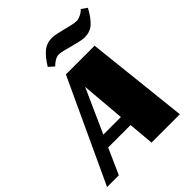

<svg xmlns="http://www.w3.org/2000/svg" viewBox="-277 -982 1121 1121"><g transform="rotate(-45 283.5 -422.0)"><path d="M554 0H320L306 -159H121L50 0H-47L248 -635H485ZM154 -232H299L276 -504ZM614 -819Q584 -764 554 -737Q524 -710 479 -710Q461 -710 436.5 -716Q412 -722 386.5 -728.5Q361 -735 338.5 -741Q316 -747 302 -747Q284 -747 265 -735Q246 -723 237 -712L204 -741Q235 -792 266.5 -818Q298 -844 341 -844Q357 -844 380.5 -839Q404 -834 428.5 -827.5Q453 -821 476 -816Q499 -811 514 -811Q528 -811 547.5 -820.5Q567 -830 579 -844Z"/></g></svg>

Font: Racing Sans One
Style: Regular
Weight: 400
Designer: Pablo Impallari, Rodrigo Fuenzalida
Foundry: Pablo Impallari, Rodrigo Fuenzalida
Version: Version 1.001; ttfautohint (v0.8) -G 200 -r 50